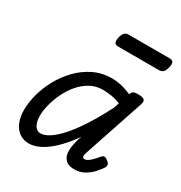

<svg xmlns="http://www.w3.org/2000/svg" viewBox="-183 -901 988 1049"><g transform="rotate(30 311.5 -377.0)"><path d="M148 17Q114 17 88.5 -1Q63 -19 49 -52Q35 -85 35 -130Q35 -176 49 -229Q63 -282 91 -333Q119 -384 159.5 -426Q200 -468 252 -493.5Q304 -519 368 -519Q396 -519 428 -511.5Q460 -504 490 -490L491 -494Q496 -508 506 -511.5Q516 -515 533 -515Q564 -515 572.5 -505.5Q581 -496 574 -476L449 -103Q443 -85 442.5 -76Q442 -67 446 -64Q450 -61 455 -61Q465 -61 475.5 -67.5Q486 -74 498.5 -86.5Q511 -99 525 -116Q533 -126 541 -127.5Q549 -129 560 -121Q576 -111 579.5 -101Q583 -91 578 -81Q569 -66 549 -43Q529 -20 500.5 -2.5Q472 15 435 15Q398 15 380.5 -1.5Q363 -18 360 -43Q357 -68 362.5 -96Q368 -124 376 -148Q378 -150 378.5 -152.5Q379 -155 380 -158Q338 -99 297.5 -60Q257 -21 219.5 -2Q182 17 148 17ZM126 -146Q126 -121 132 -102Q138 -83 149.5 -73Q161 -63 176 -63Q211 -63 256 -100.5Q301 -138 351.5 -210Q402 -282 455 -386L466 -419Q434 -432 405.5 -436Q377 -440 354 -440Q311 -440 275 -420Q239 -400 211.5 -367.5Q184 -335 165 -295.5Q146 -256 136 -217Q126 -178 126 -146ZM308 -686Q288 -686 284 -698Q280 -710 284 -728Q289 -749 298 -760Q307 -771 325 -771H583Q603 -771 607 -759Q611 -747 606 -728Q601 -707 592 -696.5Q583 -686 565 -686Z"/></g></svg>

Font: Playwrite NZ
Style: Regular
Weight: 400
Designer: Veronika Burian, José Scaglione
Foundry: TypeTogether
Version: Version 1.002